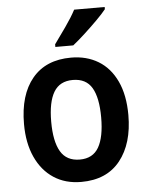

<svg xmlns="http://www.w3.org/2000/svg" viewBox="-54 -811 669 865"><g transform="rotate(-5 280.0 -378.0)"><path d="M516 -272Q516 -143 455 -66.5Q394 10 279 10Q207 10 154.5 -24.5Q102 -59 73 -122.5Q44 -186 44 -272Q44 -404 105.5 -478Q167 -552 281 -552Q351 -552 404 -520Q457 -488 486.5 -425Q516 -362 516 -272ZM167 -272Q167 -183 194 -137Q221 -91 281 -91Q340 -91 366.5 -137Q393 -183 393 -272Q393 -361 366.5 -406Q340 -451 280 -451Q221 -451 194 -406Q167 -361 167 -272ZM452 -756Q437 -737 409 -709Q381 -681 350.5 -653Q320 -625 296 -606H215V-618Q239 -651 267.5 -691.5Q296 -732 314 -766H452Z"/></g></svg>

Font: Noto Sans Tamil SemiCondensed SemiBold
Style: Regular
Weight: 600
Width: 4
Designer: Jelle Bosma - Monotype Design Team
Foundry: Monotype Imaging Inc.
Version: Version 2.004; ttfautohint (v1.8.4.7-5d5b)